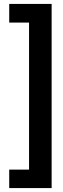

<svg xmlns="http://www.w3.org/2000/svg" viewBox="-20 -839 320 978"><path d="M243 -819H27V-724H128V25H27V119H243Z"/></svg>

Font: Fira Sans Condensed Medium
Style: Regular
Weight: 500
Width: 3
Designer: Carrois Corporate & Edenspiekermann AG
Foundry: Carrois Corporate GbR & Edenspiekermann AG
Version: Version 4.202;PS 004.202;hotconv 1.0.88;makeotf.lib2.5.64775